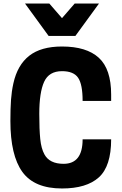

<svg xmlns="http://www.w3.org/2000/svg" viewBox="-20 -1057 690 1090"><path d="M508 -853ZM408 -853H256L122 -1037H260L332 -954L404 -1037H542ZM332 13Q175 13 107 -81Q39 -175 39 -370Q39 -442 42.5 -490.5Q46 -539 56 -584Q79 -688 146 -740.5Q213 -793 332 -793Q471 -793 541 -729Q611 -665 611 -520V-484H449Q449 -578 423.5 -615.5Q398 -653 332 -653Q258 -653 230.5 -592.5Q203 -532 203 -410Q203 -322 208.5 -268Q214 -214 232 -181Q261 -127 341 -127Q449 -127 449 -266H611Q611 -113 541 -50Q471 13 332 13Z"/></svg>

Font: Tanohe Sans
Style: Bold
Weight: 700
Designer: Village Type and Design LLC & Cristiano Sobral
Foundry: Cooper Hewitt Smithsonian Design Museum
Version: Version 1.00;September 29, 2021;FontCreator 13.0.0.2655 64-b